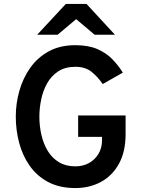

<svg xmlns="http://www.w3.org/2000/svg" viewBox="-20 -941 724 973"><path d="M362 12Q282 12 224.8 -18.2Q167.5 -48.5 131 -100.2Q94.5 -152 77.2 -216.8Q60 -281.5 60 -350Q60 -416 78 -480.2Q96 -544.5 133 -597Q170 -649.5 227 -680.8Q284 -712 362 -712Q428.5 -712 474 -692Q519.5 -672 550 -640.2Q580.5 -608.5 602.5 -573L500.5 -515Q477 -550 445 -576.2Q413 -602.5 362 -602.5Q310.5 -602.5 275.2 -579.5Q240 -556.5 219 -519Q198 -481.5 188.8 -437Q179.5 -392.5 179.5 -350Q179.5 -302 190 -256.8Q200.5 -211.5 222.2 -175.8Q244 -140 278.8 -119Q313.5 -98 362 -98Q401.5 -98 431.8 -115.2Q462 -132.5 479.5 -162.2Q497 -192 497 -229.5V-247.5H376V-356H616.5V-261Q616.5 -172.5 583 -111.5Q549.5 -50.5 491.8 -19.2Q434 12 362 12ZM168.5 -765 313.5 -921H418.5L562.5 -765H459.5L366 -844L272 -765Z"/></svg>

Font: Overpass SemiBold
Style: Regular
Weight: 600
Designer: Delve Withrington, Dave Bailey, Thomas Jockin
Foundry: Delve Fonts LLC
Version: Version 4.000